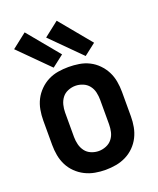

<svg xmlns="http://www.w3.org/2000/svg" viewBox="-144 -863 789 958"><g transform="rotate(-20 250.0 -383.5)"><path d="M250 8Q278 8 306 3Q334 -2 359 -14.5Q384 -27 404 -47Q424 -67 436.5 -92Q449 -117 454 -144.5Q459 -172 459 -200V-330Q459 -358 454 -386Q449 -414 436.5 -438.5Q424 -463 404 -483.5Q384 -504 359 -516.5Q334 -529 306 -533.5Q278 -538 250 -538Q222 -538 194.5 -533.5Q167 -529 142 -516.5Q117 -504 96.5 -483.5Q76 -463 63.5 -438.5Q51 -414 46 -386Q41 -358 41 -330V-200Q41 -172 46 -144.5Q51 -117 63.5 -92Q76 -67 96.5 -47Q117 -27 142 -14.5Q167 -2 194.5 3Q222 8 250 8ZM250 -92Q230 -92 210.5 -100Q191 -108 179 -124Q167 -140 162 -160Q157 -180 157 -200V-330Q157 -350 162 -370Q167 -390 179 -406Q191 -422 210.5 -430Q230 -438 250 -438Q270 -438 289.5 -430Q309 -422 321.5 -406Q334 -390 338.5 -370Q343 -350 343 -330V-200Q343 -180 338.5 -160Q334 -140 321.5 -124Q309 -108 289.5 -100Q270 -92 250 -92ZM350 -560 412 -608 274 -775 196 -714ZM180 -560 242 -608 104 -775 26 -714Z"/></g></svg>

Font: Iosevka SS09
Style: Bold
Weight: 700
Monospace: yes
Designer: Belleve Invis
Foundry: Belleve Invis
Version: Version 5.2.1; ttfautohint (v1.8.3)